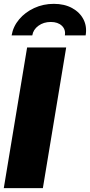

<svg xmlns="http://www.w3.org/2000/svg" viewBox="-22 -973 466 993"><path d="M320.3 -727.5 199.7 0H-2.4L118.2 -727.5ZM256.3 -953.1Q311 -953.1 350.8 -931.4Q390.6 -909.7 409.7 -872.8Q428.7 -835.9 420.9 -790H313.5Q318.4 -820.3 297.9 -839.8Q277.3 -859.4 240.7 -859.4Q203.6 -859.4 176.8 -839.8Q149.9 -820.3 145 -790H38.1Q45.9 -835.9 76.9 -872.8Q107.9 -909.7 154.8 -931.4Q201.7 -953.1 256.3 -953.1Z"/></svg>

Font: Inter 28pt Black
Style: Italic
Weight: 900
Italic angle: -9.3988°
Designer: Rasmus Andersson
Foundry: rsms
Version: Version 4.001;git-66647c0bb